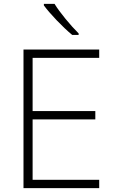

<svg xmlns="http://www.w3.org/2000/svg" viewBox="-20 -969 592 989"><path d="M261 -949H206V-941C237 -899 301 -831 352 -789H385V-797C345 -836 287 -906 261 -949ZM491 0V-43H148V-354H471V-397H148V-671H491V-714H101V0Z"/></svg>

Font: Noto Sans Syriac Extralight
Style: Regular
Weight: 200
Designer: Patrick Giasson and the Monotype Design Team
Foundry: Monotype Imaging Inc.
Version: Version 3.000